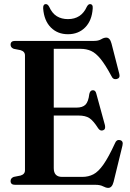

<svg xmlns="http://www.w3.org/2000/svg" viewBox="-20 -899 634 934"><path d="M31.5 -681.5Q31.5 -700 53 -700H437.5Q459 -700 472.2 -708Q485.5 -716 497 -716Q515 -716 522.5 -687L560.5 -539Q565.5 -519 548 -514.5Q530 -510.5 522 -529Q492.5 -584 469.2 -612.5Q446 -641 423.2 -651.2Q400.5 -661.5 371.5 -661.5H241.5V-375.5H352Q381.5 -375.5 395.8 -389.8Q410 -404 414.5 -442Q418.5 -459.5 431 -460Q444.5 -461 448.5 -443.5L490.5 -290Q495 -269.5 481 -265Q467 -260.5 457.5 -275Q434 -312 414.8 -324.5Q395.5 -337 361.5 -337H241.5V-81Q241.5 -38.5 282 -38.5H380.5Q410 -38.5 434.2 -51Q458.5 -63.5 483.2 -98.8Q508 -134 539.5 -202.5Q546.5 -221 563.5 -217.5Q581.5 -213.5 575.5 -190L532.5 -14Q525 15 506.5 15Q495.5 15 481.5 7.5Q467.5 0 443.5 0H53Q31.5 0 31.5 -18.5Q31.5 -32.5 47 -38.5L80 -45Q101.5 -51.5 101.5 -70.5V-629.5Q101.5 -648.5 80 -655L47 -661.5Q31.5 -667.5 31.5 -681.5ZM310.5 -806Q375.5 -806 402.5 -866.5Q409.5 -879 417.5 -879Q433 -879 431 -857.5Q427 -798.5 394.2 -765.5Q361.5 -732.5 310.5 -732.5Q260 -732.5 227.2 -765.5Q194.5 -798.5 190 -857.5Q188.5 -879 203.5 -879Q212 -879 219 -866.5Q233.5 -834 256.5 -820Q279.5 -806 310.5 -806Z"/></svg>

Font: Fraunces 144pt S050 SemiBold
Style: Regular
Weight: 600
Version: Version 1.000; ttfautohint (v1.8.3)